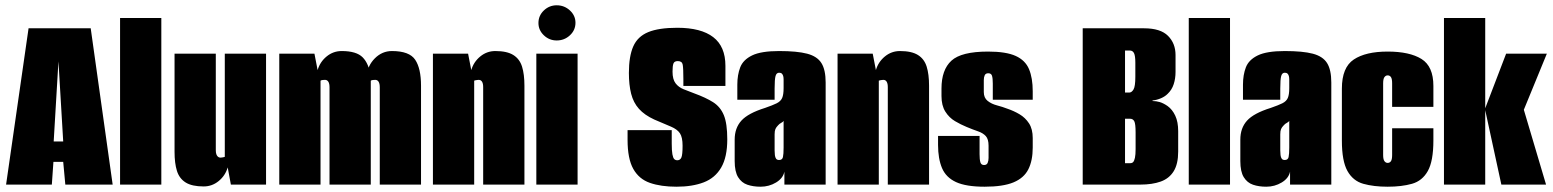

<svg xmlns="http://www.w3.org/2000/svg" viewBox="-20 -698 5871 726"><path d="M3 0 88 -591H323L406 0H227L219 -86H182L176 0ZM183 -163H219L201 -466Z M434 0V-630H590V0Z M750 7Q706 7 682 -8Q658 -23 649 -52Q640 -81 640 -124V-495H796V-130Q796 -121 798 -115Q800 -109 804 -105.5Q808 -102 813 -102Q816 -102 819 -102.5Q822 -103 825 -103.5Q828 -104 830 -105V-495H986V0H853L841 -65Q832 -34 807 -13.5Q782 7 750 7Z M1036 0V-495H1169L1181 -433Q1190 -464 1215 -484.5Q1240 -505 1272 -505Q1328 -505 1351.5 -481Q1375 -457 1381 -411L1367 -412Q1370 -450 1397.5 -477.5Q1425 -505 1462 -505Q1528 -505 1550 -472Q1572 -439 1572 -374V0H1416V-368Q1416 -382 1411.5 -389Q1407 -396 1399 -396Q1395 -396 1390 -395.5Q1385 -395 1382 -393V0H1226V-368Q1226 -382 1221.5 -389Q1217 -396 1209 -396Q1205 -396 1200 -395.5Q1195 -395 1192 -393V0Z M1617 0V-495H1750L1762 -433Q1771 -464 1796 -484.5Q1821 -505 1853 -505Q1897 -505 1921 -490Q1945 -475 1954 -446Q1963 -417 1963 -374V0H1807V-368Q1807 -375 1806 -380Q1805 -385 1803 -388.5Q1801 -392 1798 -394Q1795 -396 1790 -396Q1788 -396 1784.5 -395.5Q1781 -395 1778 -394.5Q1775 -394 1773 -393V0Z M2008 0V-495H2164V0ZM2085 -545Q2057 -545 2036.5 -564.5Q2016 -584 2016 -611Q2016 -639 2036.5 -658.5Q2057 -678 2085 -678Q2114 -678 2135 -658.5Q2156 -639 2156 -612Q2156 -584 2135 -564.5Q2114 -545 2085 -545Z M2538 8Q2479 8 2437.5 -6.5Q2396 -21 2374.5 -59.5Q2353 -98 2353 -169V-206Q2395 -206 2436.5 -206Q2478 -206 2520 -206V-155Q2520 -128 2522.5 -114.5Q2525 -101 2529.5 -96.5Q2534 -92 2541 -92Q2552 -92 2556.5 -102.5Q2561 -113 2561 -147Q2561 -179 2551 -194Q2541 -209 2517.5 -219Q2494 -229 2454 -246Q2417 -263 2396 -286.5Q2375 -310 2366.5 -343.5Q2358 -377 2358 -422Q2358 -485 2374.5 -522.5Q2391 -560 2431 -576.5Q2471 -593 2541 -593Q2631 -593 2677 -557.5Q2723 -522 2723 -449V-373Q2683 -373 2643.5 -373Q2604 -373 2564 -373V-399Q2564 -440 2561.5 -453.5Q2559 -467 2543 -467Q2530 -467 2526.5 -458Q2523 -449 2523 -427Q2523 -398 2534.5 -383Q2546 -368 2565 -360.5Q2584 -353 2605 -345Q2649 -329 2676.5 -311.5Q2704 -294 2717 -262.5Q2730 -231 2730 -171Q2730 -104 2707 -64.5Q2684 -25 2641 -8.5Q2598 8 2538 8Z M2856 8Q2828 8 2806 0.5Q2784 -7 2771 -28Q2758 -49 2758 -89V-170Q2758 -214 2783.5 -242Q2809 -270 2873 -290Q2902 -300 2917 -307.5Q2932 -315 2937.5 -327.5Q2943 -340 2943 -365V-397Q2943 -405 2941.5 -410.5Q2940 -416 2936.5 -419.5Q2933 -423 2926 -423Q2916 -423 2912.5 -410.5Q2909 -398 2909 -363V-321H2768V-378Q2768 -415 2779 -443.5Q2790 -472 2824 -488.5Q2858 -505 2926 -505Q2994 -505 3032 -495Q3070 -485 3086 -459.5Q3102 -434 3102 -386V0H2946V-49Q2941 -24 2914.5 -8Q2888 8 2856 8ZM2926 -93Q2938 -93 2940.5 -104Q2943 -115 2943 -140V-241Q2941 -237 2934 -233.5Q2927 -230 2922 -224Q2915 -217 2912 -210Q2909 -203 2909 -190V-129Q2909 -120 2910 -111.5Q2911 -103 2914.5 -98Q2918 -93 2926 -93Z M3147 0V-495H3280L3292 -433Q3301 -464 3326 -484.5Q3351 -505 3383 -505Q3427 -505 3451 -490Q3475 -475 3484 -446Q3493 -417 3493 -374V0H3337V-368Q3337 -375 3336 -380Q3335 -385 3333 -388.5Q3331 -392 3328 -394Q3325 -396 3320 -396Q3318 -396 3314.5 -395.5Q3311 -395 3308 -394.5Q3305 -394 3303 -393V0Z M3703 8Q3633 8 3595 -9.5Q3557 -27 3542 -62.5Q3527 -98 3527 -150V-184H3684V-115Q3684 -95 3687 -84.5Q3690 -74 3701 -74Q3711 -74 3714.5 -82Q3718 -90 3718 -101V-147Q3718 -172 3707.5 -183.5Q3697 -195 3678 -201.5Q3659 -208 3635 -218Q3613 -227 3591 -240Q3569 -253 3554.5 -276Q3540 -299 3540 -335V-363Q3540 -434 3577.5 -468.5Q3615 -503 3716 -503Q3784 -503 3820.5 -486.5Q3857 -470 3871 -436.5Q3885 -403 3885 -353V-321H3734V-382Q3734 -402 3731 -411.5Q3728 -421 3717 -421Q3707 -421 3703.5 -413.5Q3700 -406 3700 -395V-350Q3700 -328 3714.5 -316.5Q3729 -305 3750 -299.5Q3771 -294 3789 -287Q3813 -279 3835 -266Q3857 -253 3871 -231.5Q3885 -210 3885 -176V-140Q3885 -91 3868.5 -58Q3852 -25 3812.5 -8.5Q3773 8 3703 8Z M4074 0V-591H4306Q4368 -591 4396.5 -562.5Q4425 -534 4425 -490V-426Q4425 -401 4418 -379.5Q4411 -358 4395 -343Q4385 -333 4370 -326.5Q4355 -320 4338 -318V-316Q4352 -316 4365.5 -312Q4379 -308 4395 -297Q4413 -284 4424 -260.5Q4435 -237 4435 -202V-125Q4435 -78 4418 -50.5Q4401 -23 4369 -11.5Q4337 0 4292 0ZM4234 -81H4254Q4261 -81 4265 -85.5Q4269 -90 4271.5 -101.5Q4274 -113 4274 -134V-197Q4274 -230 4269 -239.5Q4264 -249 4253 -249H4234ZM4234 -348H4250Q4259 -348 4266 -359.5Q4273 -371 4273 -408V-461Q4273 -487 4268 -497Q4263 -507 4252 -507H4234Z M4475 0V-630H4631V0Z M4768 8Q4740 8 4718 0.5Q4696 -7 4683 -28Q4670 -49 4670 -89V-170Q4670 -214 4695.5 -242Q4721 -270 4785 -290Q4814 -300 4829 -307.5Q4844 -315 4849.5 -327.5Q4855 -340 4855 -365V-397Q4855 -405 4853.5 -410.5Q4852 -416 4848.5 -419.5Q4845 -423 4838 -423Q4828 -423 4824.5 -410.5Q4821 -398 4821 -363V-321H4680V-378Q4680 -415 4691 -443.5Q4702 -472 4736 -488.5Q4770 -505 4838 -505Q4906 -505 4944 -495Q4982 -485 4998 -459.5Q5014 -434 5014 -386V0H4858V-49Q4853 -24 4826.5 -8Q4800 8 4768 8ZM4838 -93Q4850 -93 4852.5 -104Q4855 -115 4855 -140V-241Q4853 -237 4846 -233.5Q4839 -230 4834 -224Q4827 -217 4824 -210Q4821 -203 4821 -190V-129Q4821 -120 4822 -111.5Q4823 -103 4826.5 -98Q4830 -93 4838 -93Z M5227 8Q5174 8 5135 -3Q5096 -14 5075 -51.5Q5054 -89 5054 -166V-363Q5054 -443 5099 -473Q5144 -503 5227 -503Q5310 -503 5355 -475Q5400 -447 5400 -373V-294H5244V-383Q5244 -400 5239.5 -406.5Q5235 -413 5227 -413Q5220 -413 5215 -406.5Q5210 -400 5210 -383V-112Q5210 -95 5215 -88.5Q5220 -82 5227 -82Q5235 -82 5239.5 -88.5Q5244 -95 5244 -112V-213H5400V-167Q5400 -89 5379 -51.5Q5358 -14 5319 -3Q5280 8 5227 8Z M5657 0 5595 -286 5675 -495H5829L5742 -283L5826 0ZM5440 0V-630H5596V0Z"/></svg>

Font: Alumni Sans Black
Style: Regular
Weight: 900
Designer: Robert E. Leuschke
Foundry: Robert E. Leuschke
Version: Version 1.018